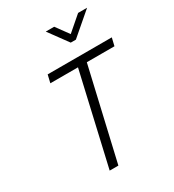

<svg xmlns="http://www.w3.org/2000/svg" viewBox="-217 -1046 1055 1167"><g transform="rotate(-30 310.0 -463.0)"><path d="M580 -926H517L414 -837L349 -926H290L388 -792H424ZM157 -640H351L204 0H265L413 -640H607L620 -695H170Z"/></g></svg>

Font: Titillium Web
Style: Light Italic
Weight: 300
Italic angle: -13°
Version: Version 1.001;PS 57.000;hotconv 1.0.70;makeotf.lib2.5.55311